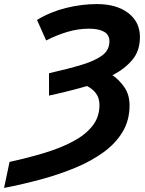

<svg xmlns="http://www.w3.org/2000/svg" viewBox="-65 -744 714 944"><path d="M-45 180 -18 52Q74 32 154.5 7.5Q235 -17 295.5 -49.5Q356 -82 390 -125.5Q424 -169 424 -227Q424 -261 408 -283.5Q392 -306 363 -321Q278 -296 176 -274V-384Q269 -405 335.5 -425Q402 -445 437.5 -471.5Q473 -498 473 -541Q473 -573 446.5 -588Q420 -603 373 -603Q319 -603 265.5 -587Q212 -571 162 -545L117 -646Q183 -686 260 -705Q337 -724 411 -724Q508 -724 565.5 -680Q623 -636 623 -562Q623 -494 585.5 -449.5Q548 -405 488 -374Q521 -352 546.5 -315Q572 -278 572 -226Q572 -153 538 -96Q504 -39 444 4.5Q384 48 306 80.5Q228 113 138 137.5Q48 162 -45 180Z"/></svg>

Font: Noto IKEA Latin
Style: Bold Italic
Weight: 700
Italic angle: -12°
Designer: Monotype Design Team
Foundry: Monotype Imaging Inc.
Version: Version 1.0